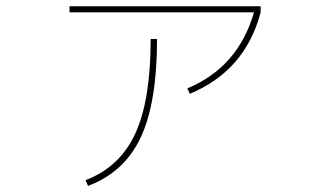

<svg xmlns="http://www.w3.org/2000/svg" viewBox="-20 -574 1040 619"><path d="M204.1 -534.2V-553.7H820.3V-534.2Q770.5 -345.7 591.8 -271.5L584 -289.1Q748 -357.4 798.8 -534.2ZM465.8 -448.2H486.3Q486.3 -243.2 433.6 -130.9Q380.9 -18.6 263.7 25.4L255.9 6.8Q366.2 -35.2 416 -143.1Q465.8 -251 465.8 -448.2Z"/></svg>

Font: Mgen+ 1mn thin
Style: Regular
Weight: 100
Designer: [Source Han Sans]
Ryoko NISHIZUKA  (kana & ideographs); Paul D. Hunt (Latin, Greek & Cyrillic); Wenlong ZHANG  (bopomofo
Version: Version 1.059.20150602